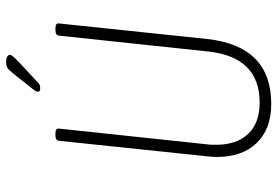

<svg xmlns="http://www.w3.org/2000/svg" viewBox="-160 -744 910 630"><g transform="rotate(-90 295.0 -429.0)"><path d="M269 6Q187 6 141 -41.5Q95 -89 95 -172Q95 -180 95.5 -188Q96 -196 97 -204L148 -690Q149 -702 165 -702H173Q190 -702 188 -690L136 -201Q135 -194 135 -187Q135 -180 135 -174Q135 -107 171 -69.5Q207 -32 273 -32Q423 -32 441 -201L493 -690Q494 -702 510 -702H518Q535 -702 533 -690L482 -204Q459 6 269 6ZM321 -752Q309 -752 309 -759Q309 -766 316 -774L369 -841Q380 -855 387.5 -859.5Q395 -864 408 -864Q417 -864 423.5 -860.5Q430 -857 430 -852Q430 -848 425 -841.5Q420 -835 403 -819L345 -765Q338 -758 333.5 -755Q329 -752 321 -752Z"/></g></svg>

Font: Asap Condensed Condensed Thin
Style: Italic
Weight: 100
Width: 3
Italic angle: -6°
Designer: Pablo Cosgaya
Foundry: Omnibus-Type
Version: Version 3.001; ttfautohint (v1.8.4.7-5d5b)